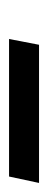

<svg xmlns="http://www.w3.org/2000/svg" viewBox="60 -90 106 422"><g transform="rotate(-90 113.0 121.0)"><path d="M225.6 153.8H-78.1L-64 87.9H238.3Z"/></g></svg>

Font: Charis SIL Viet
Style: Italic
Weight: 400
Italic angle: -11°
Foundry: SIL International
Version: Version 5.000